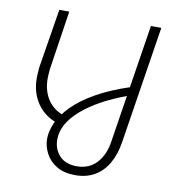

<svg xmlns="http://www.w3.org/2000/svg" viewBox="-81 -583 796 871"><g transform="rotate(10 316.5 -147.0)"><path d="M323 216Q272 216 238 196Q204 176 186.5 143Q169 110 169 75Q169 41 186.5 1.5Q204 -38 243 -78Q282 -118 347 -155Q412 -192 507 -223L496 -180Q365 -132 290 -66.5Q215 -1 215 70Q215 115 243 145Q271 175 323 175Q379 175 414 137.5Q449 100 458 38L544 -510H592L507 31Q498 89 474 130.5Q450 172 412 194Q374 216 323 216ZM201 -3Q142 -23 108.5 -72Q75 -121 75 -189Q75 -200 76 -214Q77 -228 78 -238L122 -510H168L127 -240Q126 -230 125 -217.5Q124 -205 124 -196Q124 -138 150.5 -98Q177 -58 225 -42Z"/></g></svg>

Font: MuseoModerno Thin ExtraLight
Style: Italic
Weight: 250
Italic angle: -9°
Version: Version 1.003